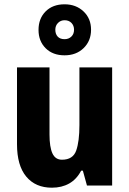

<svg xmlns="http://www.w3.org/2000/svg" viewBox="-20 -862 601 892"><path d="M501 -549V0H384L365 -69H357Q336 -29 301.5 -9.5Q267 10 221 10Q145 10 102 -41.5Q59 -93 59 -192V-549H210V-237Q210 -179 223.5 -149.5Q237 -120 268 -120Q319 -120 334 -162.5Q349 -205 349 -281V-549ZM280 -605Q225 -605 192 -638Q159 -671 159 -723Q159 -776 192 -809Q225 -842 280 -842Q333 -842 368 -809Q403 -776 403 -724Q403 -672 368.5 -638.5Q334 -605 280 -605ZM280 -680Q299 -680 311.5 -692Q324 -704 324 -724Q324 -743 312 -755.5Q300 -768 280 -768Q262 -768 249.5 -755.5Q237 -743 237 -724Q237 -704 248 -692Q259 -680 280 -680Z"/></svg>

Font: Noto Sans Gujarati UI Condensed ExtraBold
Style: Regular
Weight: 800
Width: 3
Designer: Jelle Bosma - Monotype Design Team, Universal Thirst
Foundry: Monotype Imaging Inc.
Version: Version 2.106; ttfautohint (v1.8.4.7-5d5b)